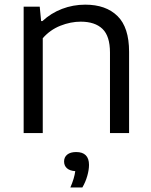

<svg xmlns="http://www.w3.org/2000/svg" viewBox="-20 -571 648 824"><path d="M81.5 -542.5H150.5L156.5 -480.5H162Q198.5 -514.5 246 -532.8Q293.5 -551 346 -551Q434.5 -551 484.2 -502.2Q534 -453.5 534 -348.5V0H452V-345.5Q452 -416 419.8 -447Q387.5 -478 326.5 -478Q283 -478 239 -460.5Q195 -443 163.5 -407V0H81.5ZM362 136.5Q362 158 354.5 184.2Q347 210.5 333.5 233.5H282Q299 194.5 303 163.5Q279.5 162 267.2 151Q255 140 255 122Q255 103.5 268.5 92.5Q282 81.5 307 81.5Q334.5 81.5 348.2 95.5Q362 109.5 362 136.5Z"/></svg>

Font: Encode Sans Semi Expanded
Style: Regular
Weight: 400
Width: 6
Designer: Multiple Designers
Foundry: Impallari Type
Version: Version 2.000